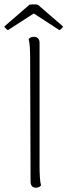

<svg xmlns="http://www.w3.org/2000/svg" viewBox="-37 -869 315 898"><path d="M130 9Q119 9 112.5 1.5Q106 -6 106 -19L104 -594Q104 -624 102.5 -648Q101 -672 97 -686Q100 -690 106 -693.5Q112 -697 122 -697Q133 -697 140.5 -690Q148 -683 148 -669V-94Q148 -64 149.5 -40Q151 -16 155 -2Q152 2 146 5.5Q140 9 130 9ZM140 -847 258 -745Q256 -741 251 -735.5Q246 -730 241 -728L121 -806L0 -728Q-4 -730 -9.5 -735.5Q-15 -741 -17 -745L101 -847Q107 -848 114 -848.5Q121 -849 127.5 -848.5Q134 -848 140 -847Z"/></svg>

Font: Arima Thin ExtraLight
Style: Regular
Weight: 250
Version: Version 1.100